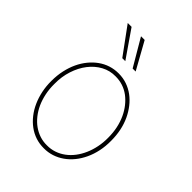

<svg xmlns="http://www.w3.org/2000/svg" viewBox="-223 -896 1025 1025"><g transform="rotate(45 290.0 -383.0)"><path d="M63.6 0ZM289.8 11.4Q257.1 11.7 227.5 2Q197.8 -7.8 172.8 -26.3Q147.7 -44.7 127.3 -70.7Q106.9 -96.6 92.9 -128Q78.8 -159.4 71.2 -195.8Q63.6 -232.2 63.9 -271.3Q63.9 -313.6 72.1 -350.7Q80.3 -387.8 94.8 -418.7Q109.4 -449.6 129.6 -474.4Q149.9 -499.3 174.4 -517Q225.9 -554 289.8 -554Q323.5 -554 353 -543.7Q382.5 -533.4 407.1 -515.1Q431.8 -496.8 451.7 -471.2Q471.6 -445.7 485.8 -415.5Q515.6 -351.6 515.6 -271.3Q516 -230.1 508.2 -193.2Q500.4 -156.2 485.6 -124.8Q470.9 -93.4 450.3 -68Q429.7 -42.6 404.3 -24.9Q378.9 -7.1 350 2.3Q321 11.7 289.8 11.4ZM289.8 -11.4Q319.2 -11 345.9 -20.1Q372.5 -29.1 395.2 -46Q418 -62.9 436.1 -86.6Q454.2 -110.4 467 -139.6Q479.8 -168.7 486.5 -202.1Q493.3 -235.4 492.9 -271.3Q492.9 -310 485.6 -343.9Q478.3 -377.8 465 -406.4Q451.7 -435 433.4 -457.9Q415.1 -480.8 393.5 -497.2Q347.7 -531.2 289.8 -531.2Q246.1 -532 208.8 -511.7Q171.5 -491.5 144.2 -456.1Q116.8 -420.8 101.4 -373.2Q85.9 -325.6 86.6 -271.3Q86.3 -233.7 93.4 -199.6Q100.5 -165.5 113.6 -136.5Q126.8 -107.6 145.4 -84.2Q164.1 -60.7 186.6 -44.6Q209.2 -28.4 235.3 -19.7Q261.4 -11 289.8 -11.4ZM268.5 -625H245.7L133.5 -778.4H162.6ZM346.6 -625H323.9L233.7 -778.4H261.4Z"/></g></svg>

Font: Linik Sans Thin
Style: Regular
Weight: 100
Designer: Fonts by Rasmus Andersson / Changes by Cristiano Sobral with parts from Marc Monis
Foundry: rsms
Version: Version 3.020; ttfautohint (v1.6)